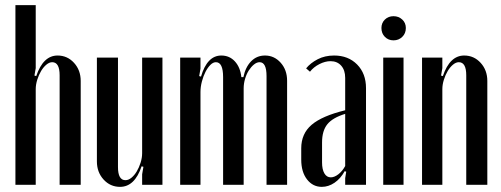

<svg xmlns="http://www.w3.org/2000/svg" viewBox="-20 -719 1949 747"><path d="M121 -423Q148 -503 204 -503Q242 -503 268 -474.5Q294 -446 294 -404V0H212V-426Q212 -477 183 -477Q172 -477 160.5 -467.5Q149 -458 140 -443Q131 -428 125 -409Q119 -390 119 -372V0H40V-699H119V-454L114 -425Z M531 -72Q504 8 447 8Q409 8 383 -20.5Q357 -49 357 -91V-495H439V-69Q439 -18 468 -18Q480 -18 491.5 -27.5Q503 -37 512 -52Q521 -67 527 -86Q533 -105 533 -123V-495H612V0H533V-41L538 -70Z M927 -419Q935 -458 957 -480.5Q979 -503 1011 -503Q1047 -503 1072 -475Q1097 -447 1097 -405V0H1017V-423Q1017 -477 990 -477Q979 -477 968 -468Q957 -459 948 -445Q939 -431 933.5 -412.5Q928 -394 928 -375V0H848V-419Q848 -477 820 -477Q809 -477 798.5 -466.5Q788 -456 779.5 -439.5Q771 -423 765.5 -402Q760 -381 760 -361V0H681V-495H760V-452L755 -423L762 -421Q786 -503 841 -503Q873 -503 894 -480Q915 -457 919 -419Z M1152 -142Q1152 -199 1192.5 -233.5Q1233 -268 1323 -290V-416Q1323 -446 1307.5 -463.5Q1292 -481 1266 -481Q1245 -481 1222.5 -469.5Q1200 -458 1186 -440L1171 -453Q1188 -474 1216 -488.5Q1244 -503 1280 -503Q1335 -503 1369.5 -468Q1404 -433 1404 -376V0H1323V-26L1327 -51L1321 -53Q1305 -24 1281.5 -8Q1258 8 1232 8Q1197 8 1174.5 -21Q1152 -50 1152 -98ZM1267 -29Q1281 -29 1296.5 -41Q1312 -53 1323 -73V-276Q1274 -261 1253.5 -235.5Q1233 -210 1233 -165V-87Q1233 -60 1242 -44.5Q1251 -29 1267 -29Z M1464 -610Q1464 -630 1477.5 -643Q1491 -656 1511 -656Q1531 -656 1545 -643Q1559 -630 1559 -610Q1559 -589 1545 -575.5Q1531 -562 1511 -562Q1491 -562 1477.5 -575.5Q1464 -589 1464 -610ZM1550 -495V0H1471V-495Z M1703 -423Q1730 -503 1786 -503Q1824 -503 1850 -474.5Q1876 -446 1876 -404V0H1794V-426Q1794 -477 1765 -477Q1754 -477 1742.5 -467.5Q1731 -458 1722 -443Q1713 -428 1707 -409Q1701 -390 1701 -372V0H1622V-495H1701V-454L1696 -425Z"/></svg>

Font: Moniqa SemBd Narrow Heading
Style: Regular
Weight: 600
Width: 4
Designer: Rajesh Rajput
Foundry: Rajesh Rajput
Version: Version 1.000